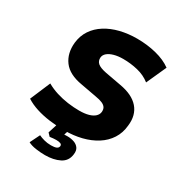

<svg xmlns="http://www.w3.org/2000/svg" viewBox="-211 -857 1123 1204"><g transform="rotate(30 350.5 -255.0)"><path d="M321 11Q266 11 213 4Q160 -3 115 -17.5Q70 -32 36 -54L98 -200Q133 -180 173 -167.5Q213 -155 255.5 -149Q298 -143 339 -143Q379 -143 407 -151Q435 -159 450 -173.5Q465 -188 467 -206Q469 -226 461 -238.5Q453 -251 434.5 -259Q416 -267 385 -272L271 -293Q176 -309 135.5 -363.5Q95 -418 103 -498Q109 -551 136 -591.5Q163 -632 207.5 -660Q252 -688 309 -702Q366 -716 430 -716Q503 -716 569 -699.5Q635 -683 680 -650L615 -506Q576 -537 524 -549.5Q472 -562 418 -562Q381 -562 352.5 -554Q324 -546 307.5 -532Q291 -518 289 -499Q287 -473 304.5 -457.5Q322 -442 367 -433L481 -412Q575 -396 619 -345.5Q663 -295 653 -215Q648 -160 620.5 -117.5Q593 -75 548 -46.5Q503 -18 445.5 -3.5Q388 11 321 11ZM293 206Q261 206 226.5 201Q192 196 170 184L205 113Q221 121 244.5 127.5Q268 134 295 134Q320 134 333.5 128.5Q347 123 349 109Q350 97 338.5 92.5Q327 88 308 88Q301 88 287 89Q273 90 262 92L242 71L271 -20H351L325 63L293 42Q304 37 322 35Q340 33 358 33Q383 33 405 40.5Q427 48 439.5 65Q452 82 448 111Q442 162 398.5 184Q355 206 293 206Z"/></g></svg>

Font: Nunito Sans 8pt Black
Style: Italic
Weight: 900
Italic angle: -9°
Version: Version 3.101;gftools[0.9.27]